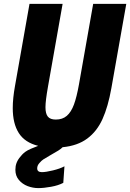

<svg xmlns="http://www.w3.org/2000/svg" viewBox="-20 -745 668 986"><path d="M59 127Q59 118 60.5 108Q64.5 86 79 66.5Q93.5 47 109.5 35Q119.5 27.5 138.2 19.2Q157 11 176 4Q107.5 -13 76.5 -61.8Q45.5 -110.5 45.5 -189.5Q45.5 -240 57 -303.5L131.5 -725H301.5L226.5 -300.5Q213.5 -227.5 213.5 -194.5Q213.5 -161 225.8 -146Q238 -131 266.5 -131Q301 -131 323.2 -150.2Q345.5 -169.5 359.8 -208.2Q374 -247 385.5 -311.5L458.5 -725H628.5L552 -292.5Q535 -197 506.5 -133.8Q478 -70.5 428.2 -33.5Q378.5 3.5 301.5 11Q293.5 19.5 279.8 28Q266 36.5 234.5 54.5Q212.5 67.5 203.2 73.2Q194 79 182.5 92Q171 105 171 119.5Q171 139 195 139Q215.5 139 252.2 130Q289 121 311 109L305 194Q279.5 207.5 242 214.2Q204.5 221 177 221Q149 221 122 210.8Q95 200.5 77 179.2Q59 158 59 127Z"/></svg>

Font: JuliaMono Black
Style: Italic
Weight: 900
Italic angle: -9°
Monospace: yes
Designer: cormullion
Foundry: corm
Version: Version 0.057; ttfautohint (v1.8.4)